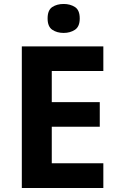

<svg xmlns="http://www.w3.org/2000/svg" viewBox="-20 -948 600 968"><path d="M501 0H90V-714H501V-590H241V-433H483V-309H241V-125H501ZM301 -928Q334 -928 358 -912.5Q382 -897 382 -855Q382 -814 358 -798Q334 -782 301 -782Q267 -782 243.5 -798Q220 -814 220 -855Q220 -897 243.5 -912.5Q267 -928 301 -928Z"/></svg>

Font: Noto Sans Ethiopic
Style: Bold
Weight: 700
Designer: Monotype Design Team
Foundry: Monotype Imaging Inc.
Version: Version 2.102; ttfautohint (v1.8.4.7-5d5b)